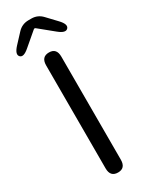

<svg xmlns="http://www.w3.org/2000/svg" viewBox="-245 -976 785 1017"><g transform="rotate(-30 147.5 -468.0)"><path d="M147 0Q100 0 100 -52V-682Q100 -734 147 -734Q193 -734 193 -682V-52Q193 0 147 0ZM58 -811Q19 -777 2 -795Q-15 -813 19 -850L72 -907Q99 -936 139 -936H156Q195 -936 222 -907L276 -850Q311 -813 294 -795Q277 -777 238 -809L151 -880Q145 -885 139 -880Z"/></g></svg>

Font: Resource Han Rounded KR
Style: Regular
Weight: 400
Designer: Cyano Hao (round all glyphs); Ryoko NISHIZUKA 西塚涼子 (kana, bopomofo & ideographs); Paul D. Hunt (Latin, Greek & Cyrillic)
Foundry: Cyano Hao
Version: 0.990